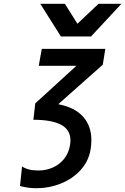

<svg xmlns="http://www.w3.org/2000/svg" viewBox="-20 -984 664 1018"><path d="M201.5 -725H538.5L525 -641L289 -431.5Q377 -414.5 420.8 -365Q464.5 -315.5 464.5 -241Q464.5 -216.5 460 -189.5Q449 -127.5 406.2 -81.2Q363.5 -35 302 -10.5Q240.5 14 173.5 14Q128 14 86 2L97 -101.5Q127.5 -80 184 -80Q224.5 -80 260 -95.8Q295.5 -111.5 319.5 -141.2Q343.5 -171 351 -212.5Q353.5 -228.5 353.5 -239.5Q353.5 -296 303.8 -322.5Q254 -349 157 -349L167 -436L385 -635H185.5ZM193.5 -964H324L390.5 -858L502.5 -964H624L462.5 -790.5H303Z"/></svg>

Font: JuliaMono BoldItalic
Style: Regular
Weight: 700
Italic angle: -9°
Monospace: yes
Designer: cormullion
Foundry: corm
Version: Version 0.049; ttfautohint (v1.8.4)